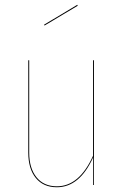

<svg xmlns="http://www.w3.org/2000/svg" viewBox="-20 -767 511 796"><path d="M300.3 -747.1 302.2 -743.2 164.6 -661.1 162.6 -664.6ZM369.6 -517.1V0H366.2V-114.7Q310.1 9.3 215.8 9.3Q159.7 9.3 128.4 -29.1Q97.2 -67.4 97.2 -134.3V-517.1H101.1V-134.3Q101.1 -69.8 131.3 -32.2Q161.6 5.4 215.8 5.4Q308.6 5.4 365.7 -121.1V-517.1Z"/></svg>

Font: Fira Sans Compressed Four
Style: Regular
Weight: 100
Width: 1
Designer: Carrois Corporate & Edenspiekermann AG
Foundry: Carrois Corporate GbR & Edenspiekermann AG
Version: Version 4.203;PS 004.203;hotconv 1.0.88;makeotf.lib2.5.64775